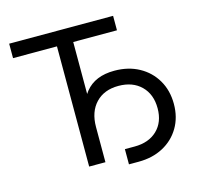

<svg xmlns="http://www.w3.org/2000/svg" viewBox="-110 -844 1030 1002"><g transform="rotate(-15 404.5 -343.0)"><path d="M24.4 -649.4V-727.5H585.9V-649.4H349.6V0H261.7V-649.4ZM465.3 42.5V-39.6H517.6Q594.7 -39.6 640.1 -83.3Q685.5 -127 685.5 -201.7Q685.5 -277.3 639.9 -322.3Q594.2 -367.2 517.6 -367.2Q439.9 -367.2 394.8 -319.6Q349.6 -272 349.6 -189.9H308.6Q308.6 -449.2 517.6 -449.2Q592.8 -449.2 650.4 -417.7Q708 -386.2 740.7 -330.3Q773.4 -274.4 773.4 -201.7Q773.4 -129.4 740.7 -74.2Q708 -19 650.4 11.7Q592.8 42.5 517.6 42.5Z"/></g></svg>

Font: Inter Display
Style: Regular
Weight: 400
Designer: Rasmus Andersson
Foundry: rsms
Version: Version 4.001;git-9221beed3